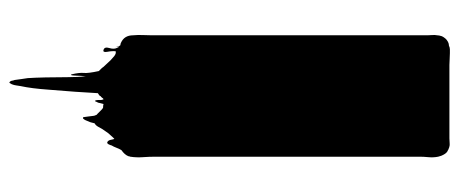

<svg xmlns="http://www.w3.org/2000/svg" viewBox="-304 -437 976 408"><g transform="rotate(90 184.0 -233.0)"><path d="M313 -75Q313 -62 314 -48.5Q315 -35 313 -22Q313 -21 312.5 -20.5Q312 -20 312 -18Q309 -10 299 -3Q296 2 294 7.5Q292 13 289 18Q289 19 287 23.5Q285 28 282 27Q278 25 277 19Q276 13 275 12L272 15Q270 17 267.5 20Q265 23 263 25L254 38Q252 42 249 47Q246 52 242 54Q241 57 240.5 60Q240 63 238 67Q237 69 236 72Q235 75 233 77Q233 78 231.5 78.5Q230 79 229 78Q228 73 227.5 67Q227 61 226 55Q225 53 224.5 51Q224 49 222 48Q220 46 218 44Q216 42 214 40Q211 37 209 36Q204 36 201 35L198 47Q197 48 196 51Q195 54 194 53Q192 49 192.5 44Q193 39 191 35Q190 35 190 35.5Q190 36 189 36Q189 37 185 41Q185 41 184.5 41Q184 41 184 42Q184 42 183.5 43Q183 44 178 47Q177 59 176.5 71Q176 83 175 95Q173 117 170.5 152.5Q168 188 163 211Q162 216 161.5 220.5Q161 225 159 230Q156 236 155 235Q152 233 151.5 229.5Q151 226 150 224Q149 216 148 209.5Q147 203 146 196Q145 181 144.5 158Q144 135 144 112Q144 89 142 74Q142 69 141.5 78.5Q141 88 140.5 97.5Q140 107 138 103Q134 86 135 77Q136 68 131 45Q129 43 126.5 40.5Q124 38 122 35L108 20Q106 18 103.5 16Q101 14 99 12Q95 9 92 9Q89 9 89 9Q88 16 90 26.5Q92 37 86 35Q79 33 82 23Q85 13 82 7Q79 0 79 2Q79 4 80 8Q81 12 81 11.5Q81 11 77 0Q76 -1 74.5 -1Q73 -1 71 -2Q55 -9 55 -28Q54 -38 54.5 -48.5Q55 -59 55 -68V-653Q55 -658 54.5 -663.5Q54 -669 55 -674Q55 -678 57 -684Q59 -688 60 -689Q62 -692 64.5 -694Q67 -696 69 -697Q71 -698 73 -698.5Q75 -699 77 -699Q81 -701 85 -701Q89 -701 93 -701Q99 -701 106 -700.5Q113 -700 118 -700H274Q279 -700 284.5 -700.5Q290 -701 295 -699Q296 -698 297 -698Q298 -698 299 -697Q305 -695 309 -687Q311 -684 313 -676Q315 -666 314 -655.5Q313 -645 313 -637Z"/></g></svg>

Font: Rubik Wet Paint
Style: Regular
Weight: 400
Designer: Hubert and Fischer, NaN
Foundry: Hubert and Fischer, NaN
Version: Version 2.200